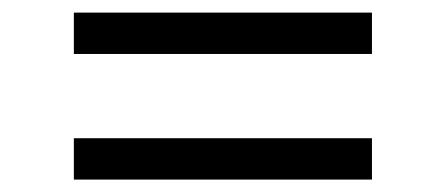

<svg xmlns="http://www.w3.org/2000/svg" viewBox="-20 -442 710 306"><path d="M572.8 -221.7V-155.8H97.7V-221.7ZM572.8 -421.9V-356H97.7V-421.9Z"/></svg>

Font: Proza Libre
Style: Regular
Weight: 400
Designer: Jasper de Waard
Foundry: Jasper de Waard
Version: Version 1.001; ttfautohint (v1.4.1.8-43bc)